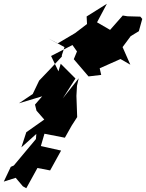

<svg xmlns="http://www.w3.org/2000/svg" viewBox="-43 -932 772 1015"><path d="M364 -660 347 -619 425 -528 492 -536 484 -571 594 -620 646 -590 605 -683 648 -741 691 -767 709 -832 699 -844 631 -846 606 -850 539 -774 470 -814 522 -912 415 -845 417 -805 354 -757 261 -702 213 -729 298 -683 284 -640V-633C244 -590 204 -547 164 -506L130 -435L57 -386L180 -423L142 -379L150 -347L191 -300L96 -233L70 -153L149 -224L147 -197L30 -57L14 -50L-23 28L40 8L78 53L96 63L155 -44L222 -31L280 -136L173 -160L192 -225L300 -204L336 -268L365 -313L361 -425L364 -479L373 -518L289 -412L356 -517L278 -595L266 -555L227 -636L340 -694Z"/></svg>

Font: Hussar Lance
Style: ExBdObl
Weight: 700
Foundry: Cannot Into Space Fonts, PlusOne Fonts
Version: Version 2.270